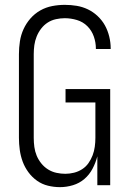

<svg xmlns="http://www.w3.org/2000/svg" viewBox="-20 -763 540 791"><path d="M227 8Q202 8 177.5 2Q153 -4 132.5 -18.5Q112 -33 97 -53.5Q82 -74 73.5 -97Q65 -120 61.5 -145Q58 -170 58 -195V-540Q58 -566 62 -592.5Q66 -619 77 -643Q88 -667 105.5 -687Q123 -707 146 -720Q169 -733 195 -738Q221 -743 247 -743Q272 -743 296 -739Q320 -735 342 -724.5Q364 -714 382.5 -696.5Q401 -679 412.5 -658Q424 -637 430 -612.5Q436 -588 436 -564V-561H375V-563Q375 -588 366.5 -612.5Q358 -637 340 -655Q322 -673 297 -680.5Q272 -688 247 -688Q229 -688 210.5 -684Q192 -680 176.5 -670Q161 -660 149.5 -645Q138 -630 131 -612.5Q124 -595 121.5 -577Q119 -559 119 -540V-195Q119 -176 121.5 -157.5Q124 -139 131 -122Q138 -105 150 -90Q162 -75 178 -65Q194 -55 212.5 -51Q231 -47 249 -47Q267 -47 285 -51.5Q303 -56 318.5 -66Q334 -76 344.5 -91Q355 -106 361.5 -123Q368 -140 370.5 -158.5Q373 -177 373 -195V-341H250V-396H434V0H381V-119Q374 -92 361 -67.5Q348 -43 327.5 -25.5Q307 -8 280.5 0Q254 8 227 8Z"/></svg>

Font: Iosevka Custom Light
Style: Regular
Weight: 300
Monospace: yes
Designer: Belleve Invis
Foundry: Belleve Invis
Version: Version 27.3.5